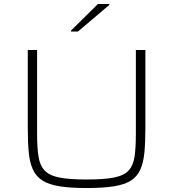

<svg xmlns="http://www.w3.org/2000/svg" viewBox="-20 -940 873 968"><path d="M417 8Q336 8 282 -0.5Q228 -9 195.5 -29Q163 -49 146.5 -84Q130 -119 125 -171Q120 -223 120 -296V-688H167V-266Q167 -196 174 -151Q181 -106 205 -80.5Q229 -55 279 -45Q329 -35 417 -35Q505 -35 555 -45Q605 -55 628.5 -80.5Q652 -106 658.5 -151Q665 -196 665 -266V-688H713V-296Q713 -223 708 -171Q703 -119 687 -84Q671 -49 639 -29Q607 -9 553 -0.5Q499 8 417 8ZM338 -781V-786L474 -920H531V-915L373 -781Z"/></svg>

Font: Saira Expanded ExtraLight
Style: Regular
Weight: 250
Width: 7
Designer: Hector Gatti with collaboration of the Omnibus-Type team
Foundry: Omnibus-Type
Version: Version 1.101